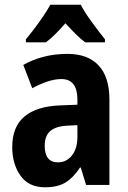

<svg xmlns="http://www.w3.org/2000/svg" viewBox="-20 -786 544 816"><path d="M267 -557Q353 -557 399 -508Q445 -459 445 -363V0H346L323 -74H320Q292 -31 258.5 -10.5Q225 10 171 10Q102 10 67 -39.5Q32 -89 32 -161Q32 -247 83.5 -290.5Q135 -334 234 -338L309 -341V-362Q309 -450 241 -450Q214 -450 183 -440Q152 -430 117 -411L79 -510Q117 -532 164.5 -544.5Q212 -557 267 -557ZM266 -252Q215 -249 192.5 -228Q170 -207 170 -167Q170 -96 226 -96Q262 -96 285.5 -125Q309 -154 309 -205V-254ZM323 -766Q341 -732 370 -692.5Q399 -653 426 -619V-606H342Q322 -621 301.5 -641.5Q281 -662 258 -687Q235 -661 214.5 -640.5Q194 -620 175 -606H90V-619Q106 -638 126.5 -665Q147 -692 165 -719Q183 -746 194 -766Z"/></svg>

Font: Noto Sans Myanmar UI Condensed
Style: Bold
Weight: 700
Width: 3
Designer: Monotype Design Team
Foundry: Monotype Imaging Inc.
Version: Version 2.103; ttfautohint (v1.8.4.7-5d5b)